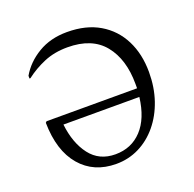

<svg xmlns="http://www.w3.org/2000/svg" viewBox="-121 -794 935 927"><g transform="rotate(-20 346.5 -330.0)"><path d="M324 10Q209 10 141 -69.5Q73 -149 71 -293L77 -299H542Q542 -310 542 -321Q542 -448 480.5 -524Q419 -600 293 -600Q226 -600 172.5 -577.5Q119 -555 75 -521H70V-535Q104 -594 167.5 -632Q231 -670 316 -670Q414 -670 482.5 -629.5Q551 -589 587 -517.5Q623 -446 623 -353Q623 -275 600.5 -209Q578 -143 537 -93.5Q496 -44 441.5 -17Q387 10 324 10ZM336 -35Q418 -35 471.5 -92Q525 -149 538 -256H148Q159 -158 206 -96.5Q253 -35 336 -35Z"/></g></svg>

Font: Spectral Light
Style: Regular
Weight: 300
Designer: Jean-Baptiste Levee
Foundry: Production Type
Version: Version 2.001